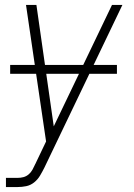

<svg xmlns="http://www.w3.org/2000/svg" viewBox="-20 -540 540 775"><path d="M4 215V178H51Q63 178 74.5 175Q86 172 95.5 164Q105 156 111 145Q117 134 122 123V122H123Q123 122 123 121.5Q123 121 123 121L166 31Q146 -106 125.5 -244Q105 -382 85 -520H127L197 -30L432 -520H474L159 137Q151 153 141.5 169Q132 185 117.5 196.5Q103 208 85.5 211.5Q68 215 51 215ZM21 -242V-278H452V-242Z"/></svg>

Font: Iosevka SS04 Extralight
Style: Italic
Weight: 200
Italic angle: -9°
Monospace: yes
Designer: Belleve Invis
Foundry: Belleve Invis
Version: Version 19.0.0; ttfautohint (v1.8.4)